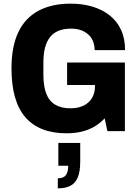

<svg xmlns="http://www.w3.org/2000/svg" viewBox="-20 -719 762 1053"><path d="M344 12Q196 12 119.5 -75.5Q43 -163 43 -344Q43 -464 80.5 -542.5Q118 -621 191 -660Q264 -699 367 -699Q432 -699 486 -683Q540 -667 580.5 -635.5Q621 -604 643.5 -556Q666 -508 666 -444H499Q499 -471 490 -493Q481 -515 463.5 -530.5Q446 -546 422.5 -554Q399 -562 370 -562Q331 -562 302 -550.5Q273 -539 254.5 -515.5Q236 -492 227 -457.5Q218 -423 218 -377V-309Q218 -247 233.5 -206Q249 -165 282.5 -145Q316 -125 367 -125Q408 -125 438 -139.5Q468 -154 484.5 -181.5Q501 -209 501 -246V-253H348V-376H665V0H569L554 -70Q530 -44 499 -25.5Q468 -7 430 2.5Q392 12 344 12ZM297 314V259Q328 259 341 242Q354 225 354 190H300V65H420V167Q420 222 406.5 254Q393 286 366 300Q339 314 297 314Z"/></svg>

Font: Archivo SemiCondensed ExtraBold
Style: Regular
Weight: 800
Width: 4
Designer: Hector Gatti
Foundry: Omnibus-Type
Version: Version 2.001